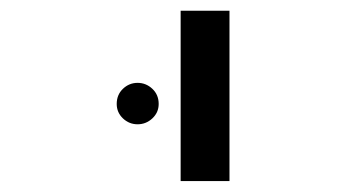

<svg xmlns="http://www.w3.org/2000/svg" viewBox="-20 -619 640 355"><path d="M314 -599.1H404.3V-284.2H314ZM195.8 -426.8Q195.8 -443.8 207.3 -454.8Q218.8 -465.8 234.4 -465.8Q250 -465.8 261.7 -454.8Q273.4 -443.8 273.4 -426.8Q273.4 -411.1 261.7 -400.1Q250 -389.2 234.4 -389.2Q218.8 -389.2 207.3 -400.1Q195.8 -411.1 195.8 -426.8Z"/></svg>

Font: Cousine
Style: Regular
Weight: 400
Monospace: yes
Designer: Steve Matteson
Foundry: Monotype Imaging Inc.
Version: Version 1.21